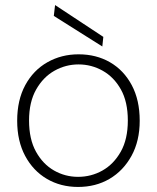

<svg xmlns="http://www.w3.org/2000/svg" viewBox="-20 -728 621 760"><path d="M289 12Q220 12 165.5 -20Q111 -52 79.5 -111Q48 -170 48 -250Q48 -332 80 -391Q112 -450 167.5 -481.5Q223 -513 291 -513Q361 -513 415.5 -481.5Q470 -450 501.5 -391Q533 -332 533 -250Q533 -170 500.5 -111Q468 -52 413.5 -20Q359 12 289 12ZM289 -28Q341 -28 385.5 -53Q430 -78 458 -127.5Q486 -177 486 -251Q486 -325 458.5 -374Q431 -423 386.5 -448Q342 -473 291 -473Q240 -473 195.5 -448Q151 -423 123 -373.5Q95 -324 95 -251Q95 -177 122.5 -127.5Q150 -78 194 -53Q238 -28 289 -28ZM385 -544 193 -665 198 -708 389 -582Z"/></svg>

Font: DM Sans 17pt ExtraLight
Style: Regular
Weight: 250
Version: Version 4.004;gftools[0.9.30]